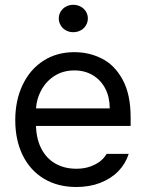

<svg xmlns="http://www.w3.org/2000/svg" viewBox="-20 -749 593 780"><path d="M42 -260.7Q42 -341.8 72.3 -404.8Q102.5 -467.8 156.7 -502.4Q210.9 -537.1 282.2 -537.1Q342.8 -537.1 394.5 -510.7Q446.3 -484.4 478.5 -424.8Q510.7 -365.2 510.7 -272.5V-237.3H100.6V-308.6H425.8Q425.8 -353.5 408.2 -388.2Q390.6 -422.9 357.9 -442.9Q325.2 -462.9 282.2 -462.9Q235.4 -462.9 200.2 -439.9Q165 -417 145.5 -378.4Q126 -339.8 126 -295.9V-248Q126 -189.5 146.5 -147.9Q167 -106.4 204.1 -85Q241.2 -63.5 290 -63.5Q320.3 -63.5 344.7 -71.8Q369.1 -80.1 386.2 -93.3Q403.3 -106.4 413.1 -124H502.9Q490.2 -84 460.9 -53.7Q431.6 -23.4 387.7 -6.3Q343.8 10.7 290 10.7Q214.8 10.7 158.7 -22.9Q102.5 -56.6 72.3 -118.2Q42 -179.7 42 -260.7ZM218.8 -673.8Q218.8 -689.5 226.6 -702.1Q234.4 -714.8 248 -722.2Q261.7 -729.5 277.3 -729.5Q293.9 -729.5 307.6 -722.2Q321.3 -714.8 329.1 -702.1Q336.9 -689.5 336.9 -673.8Q336.9 -659.2 329.1 -646Q321.3 -632.8 307.6 -625.5Q293.9 -618.2 277.3 -618.2Q261.7 -618.2 248 -625.5Q234.4 -632.8 226.6 -646Q218.8 -659.2 218.8 -673.8Z"/></svg>

Font: Pretendard Std Variable
Style: Regular
Weight: 400
Designer: Base glyphs from Inter by Rasmus Andersson; Hangeul glyphs from Noto Sans CJK(Source Han Sans) by Jang Soo-young and Kan
Foundry: Kil Hyung-jin
Version: Version 1.309;Glyphs 3.2 (3225)